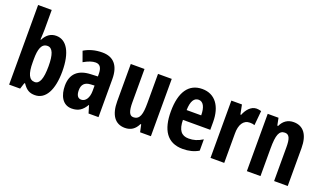

<svg xmlns="http://www.w3.org/2000/svg" viewBox="-74 -1236 2918 1722"><g transform="rotate(20 1385.0 -375.0)"><path d="M186 -570V-760H56V0H161L180 -59H187C222 -7 254 10 304 10C406 10 464 -97 464 -274C464 -453 405 -556 305 -556C256 -556 216 -532 187 -476H182C184 -518 186 -549 186 -570ZM262 -444C310 -444 332 -388 332 -276C332 -156 309 -100 263 -100C210 -100 186 -150 186 -262V-289C186 -387 205 -444 262 -444Z M745 -557C679 -557 620 -541 571 -511L606 -414C651 -440 687 -452 718 -452C760 -452 779 -423 779 -364V-341L711 -338C593 -333 529 -275 529 -162C529 -74 565 10 655 10C719 10 757 -17 790 -73H792L814 0H909V-363C909 -491 852 -557 745 -557ZM742 -252 779 -254V-203C779 -137 750 -94 709 -94C677 -94 660 -118 660 -167C660 -221 687 -249 742 -252Z M1409 -547H1278V-269C1278 -164 1265 -106 1201 -106C1164 -106 1149 -147 1149 -229V-547H1018V-191C1018 -65 1066 10 1163 10C1219 10 1259 -17 1284 -70H1291L1306 0H1409Z M1699 -556C1569 -556 1501 -454 1501 -270C1501 -97 1564 10 1715 10C1772 10 1821 -2 1865 -28V-136C1818 -107 1780 -96 1733 -96C1663 -96 1630 -140 1629 -236H1890V-310C1890 -460 1822 -556 1699 -556ZM1701 -454C1745 -454 1769 -407 1769 -330H1630C1632 -418 1659 -454 1701 -454Z M2216 -557C2164 -557 2124 -509 2104 -457H2097L2079 -547H1978V0H2109V-279C2108 -364 2141 -418 2202 -418C2221 -418 2236 -416 2248 -411L2261 -550C2242 -555 2229 -557 2216 -557Z M2571 -557C2515 -557 2474 -529 2450 -477H2442L2428 -547H2325V0H2455V-263C2455 -393 2474 -441 2529 -441C2572 -441 2585 -401 2585 -324V0H2715V-362C2715 -489 2663 -557 2571 -557Z"/></g></svg>

Font: Noto Sans Devanagari ExtraCondensed
Style: Bold
Weight: 700
Width: 2
Designer: Jelle Bosma - Monotype Design Team
Foundry: Monotype Imaging Inc.
Version: Version 2.004